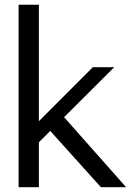

<svg xmlns="http://www.w3.org/2000/svg" viewBox="-20 -778 580 798"><path d="M57.3 0V-758.4H141.6V0ZM399.4 0 173 -251.3 225.3 -314.8 504.1 0ZM127.5 -172.6 115.3 -248 366 -498.8H454.9Z"/></svg>

Font: Russolo 10pt ExtraLight
Style: Regular
Weight: 200
Designer: Micah Stupak-Hahn
Version: Version 1.000